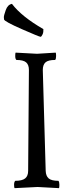

<svg xmlns="http://www.w3.org/2000/svg" viewBox="-30 -976 366 996"><path d="M-9 -875Q-10 -878 -10 -887Q-10 -896 0 -924Q10 -952 32 -956Q82 -890 195 -825Q196 -809 191 -798Q186 -787 181 -785Q174 -785 84 -824.5Q-6 -864 -9 -875ZM162 -697 259 -703Q261 -701 261 -685.5Q261 -670 256 -665Q220 -665 206 -652.5Q192 -640 192 -613L207 -90Q208 -63 222.5 -50.5Q237 -38 273 -38Q278 -33 278 -17.5Q278 -2 276 0L165 -6L46 0Q43 -3 43 -17.5Q43 -32 49 -38Q85 -38 100.5 -50.5Q116 -63 116 -90L120 -613Q120 -640 105.5 -652.5Q91 -665 55 -665Q49 -670 49 -685.5Q49 -701 51 -703Q51 -703 162 -697Z"/></svg>

Font: Esteban
Style: Regular
Weight: 400
Designer: Angelica Diaz Rivera
Foundry: Angelica Diaz Rivera
Version: Version 1.002